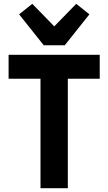

<svg xmlns="http://www.w3.org/2000/svg" viewBox="-20 -985 567 1005"><path d="M502 -573H335V0H192V-573H25V-698H502ZM319 -748H209L80 -910L149 -965L264 -847L379 -965L448 -910Z"/></svg>

Font: IBM Plex Sans Condensed
Style: Bold
Weight: 700
Width: 3
Designer: Mike Abbink, Paul van der Laan, Pieter van Rosmalen
Foundry: Bold Monday
Version: Version 3.201